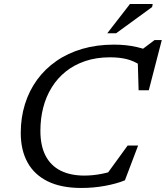

<svg xmlns="http://www.w3.org/2000/svg" viewBox="-20 -923 823 953"><path d="M569.5 -84 499 -43 613.5 -200.5H665.5L600 -28Q558.5 -11 501.2 -0.5Q444 10 384 10Q283.5 10 216.8 -23Q150 -56 116.5 -117Q83 -178 83 -263Q83 -339 103.8 -405.8Q124.5 -472.5 164 -526.8Q203.5 -581 260 -620.2Q316.5 -659.5 388.5 -680.5Q460.5 -701.5 545.5 -701.5Q576.5 -701.5 604.8 -698.5Q633 -695.5 659.2 -689.5Q685.5 -683.5 709.5 -674.5L680.5 -674L747 -724H783L718.5 -475H668L663.5 -628.5L679 -598Q643 -621.5 607.2 -630Q571.5 -638.5 526 -638.5Q458.5 -638.5 403.5 -620Q348.5 -601.5 306.8 -568.2Q265 -535 236.8 -489.2Q208.5 -443.5 194.5 -389Q180.5 -334.5 180.5 -273.5Q180.5 -200 206 -150.5Q231.5 -101 280.5 -76.2Q329.5 -51.5 398.5 -51.5Q441 -51.5 484.2 -60Q527.5 -68.5 569.5 -84ZM512.5 -758 625 -903H738L735 -888L556.5 -758Z"/></svg>

Font: Newsreader 11pt
Style: Italic
Weight: 400
Italic angle: -17°
Version: Version 1.003